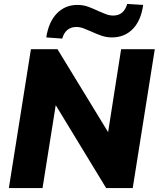

<svg xmlns="http://www.w3.org/2000/svg" viewBox="-20 -955 806 975"><path d="M25 0 137 -705H272L529 -284L595 -705H766L654 0H519L263 -421L196 0ZM296 -759 215 -765Q227 -844 269 -887Q311 -930 373 -930Q404 -930 430 -920Q456 -910 479 -899Q500 -890 518 -883Q536 -876 555 -876Q609 -876 626 -935L707 -930Q696 -850 654 -807.5Q612 -765 549 -765Q519 -765 493 -774.5Q467 -784 443 -795Q423 -804 404.5 -811Q386 -818 368 -818Q313 -818 296 -759Z"/></svg>

Font: Nunito Sans Black
Style: Italic
Weight: 900
Italic angle: -9°
Designer: Vernon Adams
Foundry: Vernon Adams
Version: Version 3.006; ttfautohint (v1.8.3)